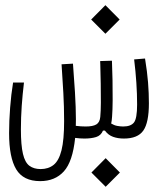

<svg xmlns="http://www.w3.org/2000/svg" viewBox="-20 -526 626 731"><path d="M132.8 163.6Q68.8 163.6 41.7 118.7Q14.6 73.7 14.6 -19Q14.6 -65.4 18.6 -116.5Q22.5 -167.5 29.8 -211.9H71.3Q65.9 -167 62.7 -122.8Q59.6 -78.6 59.6 -33.7Q59.6 26.9 67.4 59.8Q75.2 92.8 92 105.2Q108.9 117.7 134.8 117.7Q164.1 117.7 184.1 101.8Q204.1 85.9 214.1 46.4Q224.1 6.8 224.1 -64.9Q224.1 -120.1 221.2 -171.4Q218.3 -222.7 214.4 -281.2L257.8 -283.7Q261.7 -234.9 265.4 -175Q269 -115.2 269 -71.8Q269 -59.1 268.6 -46.9Q288.1 -44.4 306.2 -44.4Q333.5 -44.4 346.7 -52.2Q359.9 -60.1 361.8 -81.1Q363.8 -101.6 364 -135.3Q364.3 -168.9 363.5 -207.3Q362.8 -245.6 361.8 -281.2Q361.3 -289.6 361.3 -293.5L406.2 -294.9Q407.7 -260.7 408.4 -220.9Q409.2 -181.2 408.9 -144.3Q408.7 -107.4 406.7 -82Q405.8 -66.9 403.3 -55.7Q414.6 -48.8 426.5 -46.6Q438.5 -44.4 449.2 -44.4Q478 -44.4 490 -59.6Q502 -74.7 502 -127.9Q502 -208 490.7 -299.8L532.2 -303.2Q540.5 -252.4 543.7 -211.7Q546.9 -170.9 546.9 -132.8Q546.9 -59.1 525.6 -28.8Q504.4 1.5 451.7 1.5Q428.7 1.5 410.4 -5.1Q392.1 -11.7 379.4 -28.8H372.1Q364.3 -9.8 345.7 -4.2Q327.1 1.5 301.3 1.5Q284.7 1.5 266.1 -1Q256.8 89.4 223.1 126.5Q189.5 163.6 132.8 163.6ZM381.3 -397.5 327.1 -451.7 381.3 -506.3 435.5 -451.7ZM382.3 185.1 328.1 130.9 382.3 76.2 436.5 130.9Z"/></svg>

Font: Cascadia Code ExtraLight
Style: Regular
Weight: 200
Monospace: yes
Designer: Aaron Bell
Foundry: Saja Typeworks
Version: Version 2407.024; ttfautohint (v1.8.4)